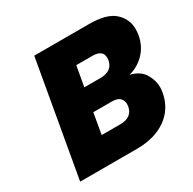

<svg xmlns="http://www.w3.org/2000/svg" viewBox="-155 -865 1031 1025"><g transform="rotate(-30 360.0 -352.5)"><path d="M570 -362Q629 -348 653.5 -307Q678 -266 678 -225Q678 -209 675 -192Q659 -102 588 -51Q517 0 405 0H56L180 -705H518Q626 -705 673 -662.5Q720 -620 720 -558Q720 -541 717 -522Q706 -460 666 -418.5Q626 -377 570 -362ZM327 -425H426Q500 -425 511 -486Q512 -494 512 -501Q512 -549 448 -549H349ZM394 -158Q468 -158 479 -220Q480 -227 480 -234Q480 -256 465.5 -271Q451 -286 415 -286H302L280 -158Z"/></g></svg>

Font: Fz Poppins ExtBd
Style: Italic
Weight: 800
Italic angle: -10°
Designer: Ninad Kale (Devanagari), Jonny Pinhorn (Latin)
Foundry: Indian Type Foundry
Version: Vit hóa bi Vntype.Com & FontZin.Com